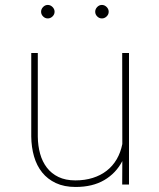

<svg xmlns="http://www.w3.org/2000/svg" viewBox="-20 -741 640 771"><path d="M470.7 0 471.2 -94.2Q445.8 -45.4 398.7 -17.8Q351.6 9.8 283.7 9.8Q237.8 9.8 204.3 -5.9Q170.9 -21.5 149.2 -48.6Q127.4 -75.7 116.7 -112.8Q106 -149.9 105.5 -192.9V-528.3H131.8V-191.9Q132.3 -155.3 141.1 -123.5Q149.9 -91.8 168.2 -67.9Q186.5 -43.9 214.8 -30.3Q243.2 -16.6 282.7 -16.6Q320.8 -16.6 352.5 -26.6Q384.3 -36.6 408.4 -55.4Q432.6 -74.2 448.5 -101.3Q464.4 -128.4 471.2 -162.6L470.7 -528.3H498V0ZM145 -693.8Q145 -704.6 153.1 -712.9Q161.1 -721.2 171.9 -721.2Q182.6 -721.2 190.9 -712.9Q199.2 -704.6 199.2 -693.8Q199.2 -683.1 190.9 -675Q182.6 -667 171.9 -667Q161.1 -667 153.1 -675Q145 -683.1 145 -693.8ZM362.3 -693.8Q362.3 -704.6 370.4 -712.9Q378.4 -721.2 389.2 -721.2Q399.9 -721.2 408.2 -712.9Q416.5 -704.6 416.5 -693.8Q416.5 -683.1 408.2 -675Q399.9 -667 389.2 -667Q378.4 -667 370.4 -675Q362.3 -683.1 362.3 -693.8Z"/></svg>

Font: Roboto Mono Thin
Style: Regular
Weight: 250
Designer: Google
Version: Version 2.000985; 2015; ttfautohint (v1.3)